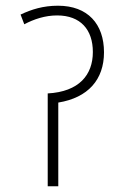

<svg xmlns="http://www.w3.org/2000/svg" viewBox="-20 -652 429 672"><path d="M183 -632C131 -632 90 -619 52 -601L65 -567C99 -585 138 -598 180 -598C262 -598 305 -548 305 -470C305 -390 257 -331 147 -325V0H184V-293C288 -310 344 -373 344 -469C344 -568 287 -632 183 -632Z"/></svg>

Font: Noto Sans Devanagari SemiCondensed ExtraLight
Style: Regular
Weight: 200
Width: 4
Designer: Jelle Bosma - Monotype Design Team
Foundry: Monotype Imaging Inc.
Version: Version 2.004